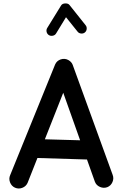

<svg xmlns="http://www.w3.org/2000/svg" viewBox="-20 -1042 712 1122"><path d="M67.4 54.7Q46.9 45.4 38.6 23.4Q30.3 1.5 39.6 -19L302.2 -665.5Q312 -687.5 335.4 -695.1Q358.9 -702.6 379.9 -690.9Q398.4 -680.2 404.8 -663.1L638.2 -20.5Q646.5 0.5 637.2 22Q627.9 43.5 606.9 51.8Q585.9 59.6 564.5 50.5Q543 41.5 534.7 20.5L488.3 -109.9L198.7 -118.7L141.1 26.9Q131.8 47.4 110.1 55.7Q88.4 64 67.4 54.7ZM349.6 -500 242.2 -228 448.2 -222.2ZM265.6 -836.9Q255.4 -843.3 252.4 -855.5Q249.5 -867.7 255.9 -878.4L336.9 -1009.8Q343.8 -1021.5 361.3 -1022Q378.9 -1022.5 386.2 -1012.7L480 -895Q487.8 -885.7 486.6 -872.8Q485.4 -859.9 475.6 -852.1Q466.3 -844.7 453.4 -846.2Q440.4 -847.7 433.1 -857.4L365.7 -941.4L307.6 -846.2Q301.3 -835.9 288.6 -833.3Q275.9 -830.6 265.6 -836.9Z"/></svg>

Font: Mikhak SemiBold
Style: Regular
Weight: 600
Designer: Amin Abedi
Version: Version 3.3